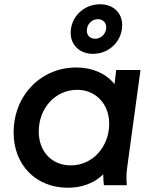

<svg xmlns="http://www.w3.org/2000/svg" viewBox="-20 -870 709 902"><path d="M299 12C363 12 423 -9 465 -51C465 -33 466 -18 468 0H576C573 -29 573 -52 578 -87L640 -541H526L518 -475C478 -524 416 -553 338 -553C175 -553 44 -425 44 -247C44 -96 148 12 299 12ZM162 -252C162 -360 238 -448 343 -448C431 -448 493 -380 493 -289C493 -182 417 -93 312 -93C223 -93 162 -159 162 -252ZM312 -716C312 -656 357 -617 417 -617C493 -617 554 -677 554 -752C554 -811 511 -850 450 -850C373 -850 312 -790 312 -716ZM388 -726C388 -756 411 -780 440 -780C463 -780 479 -764 479 -742C479 -712 456 -688 427 -688C404 -688 388 -703 388 -726Z"/></svg>

Font: Mluvka SemiBold
Style: Italic
Weight: 600
Italic angle: -8°
Designer: Modified by Jiří Krblich, Original typeface by Gumpita Rahayu
Foundry: Gumpita Rahayu & Jiří Krblich
Version: Version 2.000;Glyphs 3.1.1 (3134)